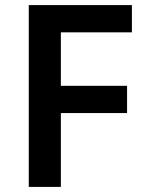

<svg xmlns="http://www.w3.org/2000/svg" viewBox="-20 -734 578 754"><path d="M219 0V-290H479V-397H219V-607H498V-714H93V0Z"/></svg>

Font: Noto Sans Bamum SemiBold
Style: Regular
Weight: 600
Designer: Monotype Design Team
Foundry: Monotype Imaging Inc.
Version: Version 2.002